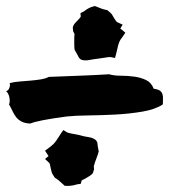

<svg xmlns="http://www.w3.org/2000/svg" viewBox="-20 -602 600 635"><path d="M488.3 -308.6Q502.9 -306.6 509.3 -301.8Q515.6 -296.9 517.6 -289.6Q519.5 -282.2 519 -273.9Q518.6 -265.6 518.6 -256.8Q494.1 -240.2 451.2 -232.9Q408.2 -225.6 361.3 -223.1Q314.5 -220.7 270.5 -220.2Q226.6 -219.7 201.2 -216.8Q149.4 -210 120.1 -204.1Q90.8 -198.2 80.1 -193.4Q61.5 -194.3 50.8 -200.2Q40 -206.1 33.2 -214.8Q26.4 -223.6 21.5 -234.4Q16.6 -245.1 9.8 -256.8Q13.7 -264.6 11.2 -278.8Q8.8 -293 0 -300.8Q7.8 -301.8 11.2 -312Q14.6 -322.3 11.7 -327.1Q27.3 -331.1 45.4 -332.5Q63.5 -334 81.1 -335.4Q98.6 -336.9 114.3 -339.4Q129.9 -341.8 141.6 -347.7Q190.4 -349.6 242.7 -351.6Q294.9 -353.5 340.8 -356.4Q357.4 -351.6 379.9 -351.6Q402.3 -351.6 423.8 -348.6Q445.3 -345.7 462.9 -337.4Q480.5 -329.1 488.3 -308.6ZM301.8 -130.9Q302.7 -123 303.7 -115.7Q304.7 -108.4 306.6 -101.6Q303.7 -90.8 300.3 -82Q296.9 -73.2 293.9 -64.5Q292 -56.6 291 -54.7Q290 -52.7 290 -52.2Q290 -51.8 290.5 -50.3Q291 -48.8 291 -42L287.1 -29.3Q282.2 -23.4 275.4 -19.5Q268.6 -15.6 262.7 -11.7Q259.8 -9.8 255.9 -8.3Q252 -6.8 250 -4.9L247.1 5.9L234.4 7.8Q218.8 12.7 206.1 12.7H194.3Q182.6 2 175.8 -3.9Q168.9 -9.8 161.1 -14.6Q151.4 -28.3 150.4 -34.7Q149.4 -41 147.5 -46.9Q145.5 -60.5 142.6 -63.5L128.9 -76.2L140.6 -85.9L128.9 -103.5Q140.6 -112.3 146.5 -116.7Q152.3 -121.1 156.7 -125.5Q161.1 -129.9 166 -136.7Q170.9 -143.6 180.7 -159.2L189.5 -171.9L202.1 -164.1Q206.1 -162.1 219.2 -159.7Q232.4 -157.2 242.2 -155.3Q258.8 -150.4 273.4 -148.4Q288.1 -146.5 297.9 -137.7ZM241.2 -411.1Q237.3 -418.9 233.9 -424.8Q230.5 -430.7 226.6 -437.5Q225.6 -447.3 225.6 -457Q225.6 -466.8 225.6 -476.6Q225.6 -483.4 226.1 -485.8Q226.6 -488.3 226.6 -488.8Q226.6 -489.3 225.6 -491.2Q224.6 -493.2 221.7 -499L220.7 -511.7Q222.7 -519.5 228 -525.4Q233.4 -531.2 238.3 -536.1Q240.2 -538.1 243.2 -541.5Q246.1 -544.9 247.1 -546.9L246.1 -558.6L257.8 -564.5Q271.5 -575.2 283.2 -579.1L293.9 -582Q307.6 -576.2 316.4 -573.2Q325.2 -570.3 335 -568.4Q347.7 -558.6 351.1 -552.7Q354.5 -546.9 357.4 -542Q361.3 -536.1 363.3 -533.2Q365.2 -530.3 368.2 -528.3L385.7 -520.5L377.9 -507.8L394.5 -494.1Q386.7 -481.4 382.3 -476.1Q377.9 -470.7 375.5 -465.3Q373 -460 370.6 -451.2Q368.2 -442.4 364.3 -424.8L360.4 -410.2L346.7 -413.1Q341.8 -414.1 328.6 -411.6Q315.4 -409.2 305.7 -408.2Q289.1 -406.2 273.9 -403.3Q258.8 -400.4 247.1 -405.3Z"/></svg>

Font: Permanent Marker
Style: Regular
Weight: 400
Designer: Font Diner, Inc
Foundry: Font Diner, Inc
Version: Version 1.001